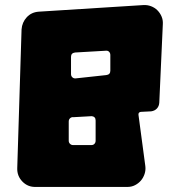

<svg xmlns="http://www.w3.org/2000/svg" viewBox="-20 -735 708 757"><path d="M399 -439Q415 -441 415 -456V-518Q415 -526 410 -531Q405 -536 397 -535L276 -528Q260 -526 260 -511V-443Q260 -435 265.5 -430Q271 -425 279 -426ZM251 -180Q251 -173 256 -168Q261 -163 268 -163H340Q348 -163 352.5 -168Q357 -173 357 -180V-260Q357 -275 342 -277L270 -273Q262 -274 256.5 -269Q251 -264 251 -256ZM553 -80Q555 -64 550 -49Q545 -34 535.5 -23Q526 -12 512.5 -5Q499 2 483 2H121Q90 3 68.5 -19Q47 -41 48 -72L65 -619Q67 -647 85.5 -667Q104 -687 133 -689L545 -715Q561 -716 575.5 -710.5Q590 -705 600.5 -694.5Q611 -684 617 -670Q623 -656 622 -640L608 -330Q607 -316 598.5 -307Q590 -298 576 -296L536 -294Q531 -294 528 -290.5Q525 -287 526 -282Z"/></svg>

Font: d puntillas B to tiptoe
Style: Regular
Weight: 400
Designer: deFharo
Foundry: deFharo.com
Version: Version 1.001 2012